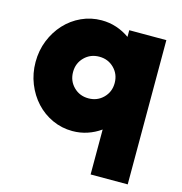

<svg xmlns="http://www.w3.org/2000/svg" viewBox="-110 -652 895 945"><g transform="rotate(15 338.0 -179.5)"><path d="M293 -553Q333 -553 369 -541Q405 -529 436 -507V-541H625V194H436V-35Q405 -13 369 -1Q333 11 293 11Q239 11 191 -11Q143 -33 107.5 -71.5Q72 -110 51.5 -161.5Q31 -213 31 -271Q31 -330 51.5 -381Q72 -432 107.5 -470.5Q143 -509 191 -531Q239 -553 293 -553ZM328 -377Q283 -377 252.5 -346.5Q222 -316 222 -271Q222 -226 252.5 -195.5Q283 -165 328 -165Q373 -165 403.5 -195.5Q434 -226 434 -271Q434 -316 403.5 -346.5Q373 -377 328 -377Z"/></g></svg>

Font: Afrihost Sans Black
Style: Regular
Weight: 900
Foundry: https://www.afrihost.com
Version: Version 1.000